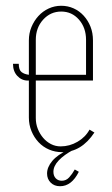

<svg xmlns="http://www.w3.org/2000/svg" viewBox="-20 -521 387 665"><path d="M80 -381Q80 -406 89 -427.5Q98 -449 113 -465.5Q128 -482 148.5 -491.5Q169 -501 192 -501Q215 -501 235 -492Q255 -483 270 -466.5Q285 -450 293.5 -428.5Q302 -407 302 -381V-242H104V-112Q104 -92 111 -74.5Q118 -57 129.5 -43.5Q141 -30 156.5 -22Q172 -14 190 -14Q221 -14 248.5 -30Q276 -46 290 -72L307 -62Q262 6 195 6Q171 6 150 -3Q129 -12 113.5 -28.5Q98 -45 89 -67Q80 -89 80 -114V-242H76Q55 -242 40 -258Q25 -274 25 -300H45Q45 -279 54.5 -271.5Q64 -264 80 -262ZM278 -262V-383Q278 -425 253.5 -453Q229 -481 192 -481Q155 -481 129.5 -453Q104 -425 104 -383V-262ZM253 74Q228 124 188 124Q168 124 155.5 111.5Q143 99 143 80Q143 58 161 36.5Q179 15 216 -2H234Q202 15 183.5 34.5Q165 54 165 74Q165 88 173 96.5Q181 105 194 105Q209 105 219.5 93.5Q230 82 239 66Z"/></svg>

Font: Moniqa Thin Paragraph
Style: Regular
Weight: 100
Designer: Rajesh Rajput
Foundry: Rajesh Rajput
Version: Version 1.000